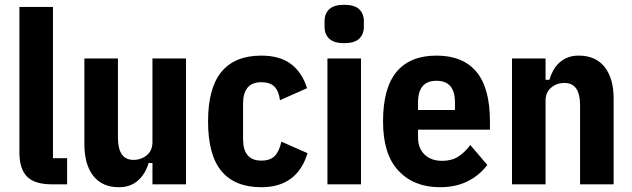

<svg xmlns="http://www.w3.org/2000/svg" viewBox="-20 -769 2635 801"><path d="M197 0Q124 0 92.5 -32.5Q61 -65 61 -132V-740H201V-109H260V0Z M616 -89H600Q594 -68 583.5 -50Q573 -32 558 -18Q543 -4 523 4Q503 12 476 12Q406 12 369 -35.5Q332 -83 332 -168V-525H472V-195Q472 -102 537 -102Q569 -102 592.5 -121.5Q616 -141 616 -176V-525H756V0H616Z M1070 12Q960 12 904 -55Q848 -122 848 -262Q848 -402 904 -469.5Q960 -537 1070 -537Q1148 -537 1194.5 -501.5Q1241 -466 1261 -401L1148 -351Q1143 -389 1125 -407.5Q1107 -426 1070 -426Q994 -426 994 -336V-189Q994 -99 1070 -99Q1108 -99 1126.5 -118.5Q1145 -138 1154 -178L1263 -130Q1220 12 1070 12Z M1416 -589Q1373 -589 1353.5 -607.5Q1334 -626 1334 -658V-680Q1334 -712 1353.5 -730.5Q1373 -749 1416 -749Q1459 -749 1478.5 -730.5Q1498 -712 1498 -680V-658Q1498 -626 1478.5 -607.5Q1459 -589 1416 -589ZM1346 -525H1486V0H1346Z M1815 12Q1707 12 1642.5 -56.5Q1578 -125 1578 -262Q1578 -402 1634.5 -469.5Q1691 -537 1801 -537Q1911 -537 1967.5 -469.5Q2024 -402 2024 -262V-228H1724V-195Q1724 -151 1751 -124.5Q1778 -98 1825 -98Q1864 -98 1891.5 -115.5Q1919 -133 1942 -164L2013 -81Q1981 -38 1931.5 -13Q1882 12 1815 12ZM1801 -432Q1724 -432 1724 -342V-310H1878V-342Q1878 -432 1801 -432Z M2116 0V-525H2256V-436H2272Q2278 -457 2288 -475Q2298 -493 2313 -507Q2328 -521 2348 -529Q2368 -537 2394 -537Q2465 -537 2502.5 -489.5Q2540 -442 2540 -357V0H2400V-330Q2400 -423 2335 -423Q2303 -423 2279.5 -403.5Q2256 -384 2256 -349V0Z"/></svg>

Font: IBM Plex Sans Cond
Style: Bold
Weight: 700
Width: 3
Designer: Mike Abbink, Paul van der Laan, Pieter van Rosmalen
Foundry: Bold Monday
Version: Version 1.3